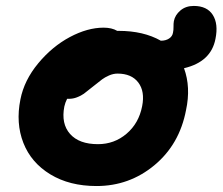

<svg xmlns="http://www.w3.org/2000/svg" viewBox="-20 -602 750 647"><path d="M305.2 24.9Q214.4 24.9 149.7 -14.4Q85 -53.7 58.8 -120.4Q32.7 -187 48.8 -267.1Q61.5 -331.5 108.6 -388.4Q155.8 -445.3 215.3 -477.1Q274.9 -508.8 329.1 -508.8Q356.9 -508.8 375 -498H379.9Q463.4 -498 522 -464.8Q538.6 -464.8 549.8 -472.2Q561 -479.5 563 -492.2Q564.9 -500.5 564.7 -511.7Q564.5 -522.9 565.9 -530.8Q569.8 -551.3 587.9 -566.7Q606 -582 632.8 -582Q677.7 -582 697 -551.8Q716.3 -521.5 706.1 -471.2Q691.4 -393.6 600.1 -372.1Q623.5 -308.1 606.9 -231Q585 -115.7 500.5 -45.4Q416 24.9 305.2 24.9ZM196.8 -243.2Q185.5 -185.1 216.1 -150.6Q246.6 -116.2 310.1 -116.2Q365.2 -116.2 406.5 -151.4Q447.8 -186.5 459 -244.1Q468.8 -293.9 446 -324Q423.3 -354 376 -354Q361.8 -354 347.4 -347.7Q333 -341.3 324 -334.5Q314.9 -327.6 293 -310.1Q272 -293 262.5 -286.1Q252.9 -279.3 239.7 -274.2Q226.6 -269 211.9 -269H206.1Q199.7 -256.3 196.8 -243.2Z"/></svg>

Font: Shantell Sans Bouncy
Style: Bold Italic
Weight: 700
Italic angle: -11.31°
Designer: Stephen Nixon, Anya Danilova, Shantell Martin
Foundry: Arrow Type
Version: Version 1.006;[9816181b4]